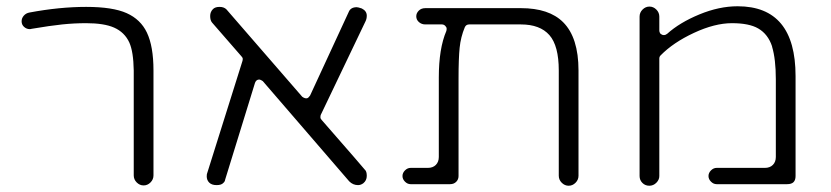

<svg xmlns="http://www.w3.org/2000/svg" viewBox="-20 -602 2654 613"><path d="M470 -42Q470 -29 460.5 -19.5Q451 -10 438.5 -10Q426 -10 416.5 -19.5Q407 -29 407 -42V-377Q406 -437 393 -466Q378 -499 344 -514Q312 -528 255 -528Q217 -528 178.5 -524Q140 -520 81 -510Q78 -509 75 -509Q65 -509 57 -516Q49 -523 49 -534Q49 -544 56 -552Q63 -560 74 -562Q170 -580 255 -580Q340 -580 384.5 -560Q429 -540 449 -498Q470 -454 470 -377Z M1140 -17Q1132 -11 1123 -11Q1107 -11 1095 -23L819 -343Q818 -344 814 -346Q810 -348 808 -348Q802 -348 798.5 -344.5Q795 -341 794 -337Q699 -30 699 -29Q698 -22 693 -18Q687 -11 671.5 -11Q656 -11 648 -19Q640 -27 640 -39Q640 -44 640.5 -46Q641 -48 754 -407Q755 -410 755 -414Q755 -418 751 -422L657 -530Q651 -537 651 -551Q651 -564 660 -573Q660 -573 660 -573Q667 -580 681 -580Q695 -580 703 -572L945 -293Q946 -292 950 -290Q954 -288 958 -288Q962 -288 965 -291Q968 -294 970 -297Q1093 -562 1093 -563Q1099 -579 1119 -579Q1123 -579 1135 -575Q1151 -567 1151 -552Q1151 -542 1147 -534L1004 -235Q1003 -232 1003 -227.5Q1003 -223 1007 -219Q1145 -61 1145 -60Q1151 -55 1151 -40.5Q1151 -26 1140 -17Z M1643 -576Q1733 -576 1778 -531Q1827 -482 1827 -377V-41Q1827 -28 1817.5 -18.5Q1808 -9 1795.5 -9Q1783 -9 1773.5 -18.5Q1764 -28 1764 -41V-377Q1764 -456 1734 -490Q1704 -524 1643 -524H1478Q1468 -524 1464 -515Q1451 -484 1447.5 -449.5Q1444 -415 1444 -351V-40Q1444 -29 1436.5 -21.5Q1429 -14 1417 -14H1291Q1281 -14 1273 -22Q1265 -30 1265 -40Q1265 -50 1273 -58Q1281 -66 1291 -66H1346Q1362 -66 1371.5 -75.5Q1381 -85 1381 -101V-355Q1381 -447 1405 -503Q1406 -506 1406 -510.5Q1406 -515 1401.5 -519.5Q1397 -524 1391 -524H1338Q1326 -524 1317.5 -531.5Q1309 -539 1309 -550Q1309 -560 1317 -568Q1325 -576 1338 -576Z M2520 -359Q2520 -359 2520 -40Q2520 -27 2513.5 -20.5Q2507 -14 2493 -14H2268Q2258 -14 2250 -22Q2242 -30 2242 -40Q2242 -50 2250 -58Q2258 -66 2268 -66H2422Q2438 -66 2447.5 -75.5Q2457 -85 2457 -101V-349Q2457 -413 2445 -453Q2445 -454 2445 -454Q2432 -493 2401 -511Q2372 -528 2317 -528Q2262 -528 2195.5 -497Q2129 -466 2089 -425Q2085 -421 2085 -415V-40Q2085 -28 2075.5 -18.5Q2066 -9 2053 -9Q2040 -9 2031 -18Q2022 -27 2022 -40V-549Q2022 -562 2031.5 -571.5Q2041 -581 2053.5 -581Q2066 -581 2075.5 -571.5Q2085 -562 2085 -549V-505Q2085 -499 2089 -494Q2094 -490 2099.5 -490Q2105 -490 2110 -494Q2150 -530 2213 -556Q2276 -582 2335 -582Q2520 -582 2520 -359Z"/></svg>

Font: Kurewa Gothic CJK TC Regular
Style: Regular
Weight: 400
Designer: Max Yao
Foundry: Max-Everyday
Version: Version 1.071; ttfautohint (v1.8.3)